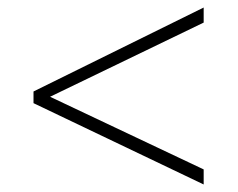

<svg xmlns="http://www.w3.org/2000/svg" viewBox="-20 -576 632 510"><path d="M69 -302V-333L521 -556V-516L113 -319L521 -126V-86Z"/></svg>

Font: Noto Sans Bengali UI ExtraLight
Style: Regular
Weight: 200
Designer: Jelle Bosma - Monotype Design Team
Foundry: Monotype Imaging Inc.
Version: Version 2.003; ttfautohint (v1.8.4.7-5d5b)